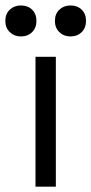

<svg xmlns="http://www.w3.org/2000/svg" viewBox="-50 -702 344 722"><path d="M160 0H83.5V-488.5H160ZM215 -565Q190 -565 173.2 -581.2Q156.5 -597.5 156.5 -623.2Q156.5 -649.8 173.2 -665.6Q190 -681.5 215 -681.5Q241 -681.5 257.2 -665.6Q273.5 -649.8 273.5 -623.2Q273.5 -597.5 257.2 -581.2Q241 -565 215 -565ZM28.5 -565Q3.5 -565 -13.2 -581.2Q-30 -597.5 -30 -623.2Q-30 -649.8 -13.2 -665.6Q3.5 -681.5 28.5 -681.5Q54.5 -681.5 70.8 -665.6Q87 -649.8 87 -623.2Q87 -597.5 70.8 -581.2Q54.5 -565 28.5 -565Z"/></svg>

Font: Space Grotesk Variable Light
Style: Regular
Weight: 300
Designer: Florian Karsten
Foundry: Florian Karsten
Version: Version 2.000